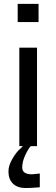

<svg xmlns="http://www.w3.org/2000/svg" viewBox="-20 -742 286 975"><path d="M175.8 -629.9H69.8V-722.2H175.8ZM110.8 212.9Q69.3 212.9 46.1 190.9Q22.9 168.9 22.9 127.9Q22.9 98.6 43 64.2Q63 29.8 84 12.2L96.2 0H78.1V-500H168V0H136.2Q122.6 14.6 107.7 47.1Q92.8 79.6 92.8 108.9Q92.8 143.1 142.1 143.1L182.1 139.2V209Q135.3 212.9 110.8 212.9Z"/></svg>

Font: Perun
Style: Regular
Weight: 400
Version: Version 1.0000